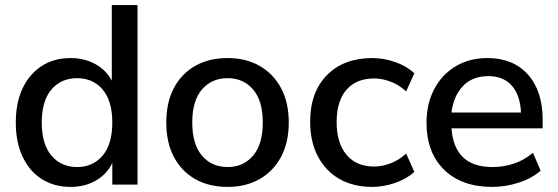

<svg xmlns="http://www.w3.org/2000/svg" viewBox="-20 -725 2190 754"><path d="M257 9Q193 9 144.5 -21.5Q96 -52 69 -109Q42 -166 42 -244Q42 -322 69 -378.5Q96 -435 144 -466Q192 -497 257 -497Q312 -497 355 -473Q398 -449 419 -408V-705H520V0H421V-85Q400 -41 356.5 -16Q313 9 257 9ZM283 -69Q345 -69 383 -114Q421 -159 421 -244Q421 -329 383 -373.5Q345 -418 283 -418Q220 -418 182 -373.5Q144 -329 144 -244Q144 -159 182 -114Q220 -69 283 -69Z M874 9Q800 9 746 -22Q692 -53 662.5 -109.5Q633 -166 633 -244Q633 -322 662.5 -378.5Q692 -435 746 -466Q800 -497 874 -497Q946 -497 1000 -466Q1054 -435 1084 -378.5Q1114 -322 1114 -244Q1114 -166 1084 -109.5Q1054 -53 1000 -22Q946 9 874 9ZM874 -69Q936 -69 974 -114Q1012 -159 1012 -244Q1012 -329 974 -373.5Q936 -418 874 -418Q811 -418 773 -373.5Q735 -329 735 -244Q735 -159 773 -114Q811 -69 874 -69Z M1442 9Q1367 9 1312.5 -22.5Q1258 -54 1228 -111.5Q1198 -169 1198 -247Q1198 -363 1264 -430Q1330 -497 1442 -497Q1488 -497 1533 -481Q1578 -465 1607 -437L1575 -366Q1547 -392 1513.5 -404.5Q1480 -417 1450 -417Q1379 -417 1340.5 -372.5Q1302 -328 1302 -246Q1302 -164 1340.5 -117.5Q1379 -71 1450 -71Q1480 -71 1513.5 -83.5Q1547 -96 1575 -122L1607 -50Q1578 -23 1532.5 -7Q1487 9 1442 9Z M1913 9Q1793 9 1724 -58.5Q1655 -126 1655 -243Q1655 -318 1685.5 -375.5Q1716 -433 1770 -465Q1824 -497 1894 -497Q1995 -497 2053 -432.5Q2111 -368 2111 -255V-221H1753Q1764 -69 1914 -69Q1956 -69 1996.5 -82Q2037 -95 2073 -125L2103 -55Q2070 -25 2018 -8Q1966 9 1913 9ZM1898 -426Q1835 -426 1798 -387Q1761 -348 1753 -283H2026Q2023 -351 1990 -388.5Q1957 -426 1898 -426Z"/></svg>

Font: Nunito Sans SemiBold
Style: Regular
Weight: 600
Designer: Vernon Adams
Foundry: Vernon Adams
Version: Version 3.101; ttfautohint (v1.8.4.7-5d5b);gftools[0.9.27]